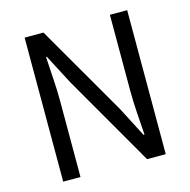

<svg xmlns="http://www.w3.org/2000/svg" viewBox="-107 -838 936 944"><g transform="rotate(-15 361.0 -366.5)"><path d="M100 -733H196L463 -271L541 -120H546Q542 -176 538 -235.5Q534 -295 534 -352V-733H622V0H527L260 -463L181 -614H177Q180 -558 184 -500.5Q188 -443 188 -385V0H100Z"/></g></svg>

Font: SpoqaHanSansJP-Regular
Style: Regular
Weight: 400
Designer: [Source Han Sans]
Ryoko NISHIZUKA  (kana & ideographs); Paul D. Hunt (Latin, Greek & Cyrillic); Wenlong ZHANG  (bopomofo
Foundry: Spoqa (http://bi.spoqa.com)
Version: Version 1.002.20150607